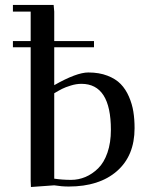

<svg xmlns="http://www.w3.org/2000/svg" viewBox="-20 -749 609 776"><path d="M32.2 -558.1V-583H104V-702.1H32.2V-729H196.8L199.2 -702.1V-583H359.9V-558.1H199.2V-404.8Q289.6 -456.1 336.9 -456.1Q380.9 -456.1 414.3 -443.1Q447.8 -430.2 468 -409.2Q488.3 -388.2 501.2 -358.2Q514.2 -328.1 519 -297.6Q523.9 -267.1 523.9 -231Q523.9 -119.6 452.6 -57.4Q381.3 4.9 257.8 4.9Q229 4.9 199.2 0L105 6.8L104 -19V-558.1ZM199.2 -26.9Q232.9 -22 267.1 -22Q297.4 -22 325.2 -33.7Q353 -45.4 376.7 -68.6Q400.4 -91.8 414.3 -132.1Q428.2 -172.4 428.2 -224.1Q428.2 -410.2 309.1 -410.2Q288.1 -410.2 266.1 -403.3Q244.1 -396.5 231.4 -390.1Q218.8 -383.8 199.2 -372.1Z"/></svg>

Font: Dehuti Alt
Style: Bold
Weight: 700
Version: Version 1.2